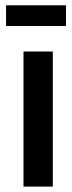

<svg xmlns="http://www.w3.org/2000/svg" viewBox="-20 -690 266 710"><path d="M66.9 0V-499.5H175.3V0ZM2.4 -593.8V-670.4H224.1V-593.8Z"/></svg>

Font: Pontano Sans
Style: Bold
Weight: 700
Designer: Vernon Adams
Foundry: Vernon Adams
Version: Version 2.001